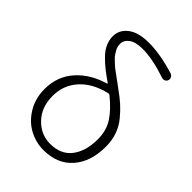

<svg xmlns="http://www.w3.org/2000/svg" viewBox="-233 -921 1046 1046"><g transform="rotate(45 289.5 -398.0)"><path d="M296.9 -37.1Q379.9 -37.1 421.9 -92.3Q463.9 -147.5 463.9 -239.3Q463.9 -306.6 431.2 -356Q398.4 -405.3 338.9 -453.1Q333 -458 326.2 -456.1Q229.5 -433.6 175.8 -374Q122.1 -314.5 122.1 -231.4Q122.1 -145.5 173.8 -91.3Q225.6 -37.1 296.9 -37.1ZM491.2 -772.5Q501 -768.6 506.3 -758.8Q511.7 -749 507.8 -739.3Q504.9 -728.5 495.1 -724.1Q485.4 -719.7 475.6 -722.7Q365.2 -759.8 288.1 -759.8Q235.4 -759.8 208.5 -740.2Q181.6 -720.7 181.6 -692.4Q181.6 -680.7 184.1 -670.4Q186.5 -660.2 192.9 -649.9Q199.2 -639.6 204.6 -630.9Q210 -622.1 221.7 -611.3Q233.4 -600.6 240.7 -593.3Q248 -585.9 264.2 -573.7Q280.3 -561.5 289.1 -555.2Q297.9 -548.8 317.4 -534.7Q336.9 -520.5 345.7 -513.7Q386.7 -484.4 413.1 -460.9Q439.5 -437.5 467.3 -403.8Q495.1 -370.1 509.3 -329.6Q523.4 -289.1 523.4 -241.2Q523.4 -125 462.9 -56.2Q402.3 12.7 295.9 12.7Q237.3 12.7 185.1 -15.1Q132.8 -43 98.6 -99.1Q64.5 -155.3 64.5 -227.5Q64.5 -324.2 124.5 -392.1Q184.6 -460 283.2 -488.3Q285.2 -488.3 285.6 -490.7Q286.1 -493.2 284.2 -494.1Q246.1 -520.5 222.2 -539.6Q198.2 -558.6 173.3 -584Q148.4 -609.4 136.2 -636.7Q124 -664.1 124 -693.4Q124 -742.2 166 -774.9Q208 -807.6 290 -807.6Q377 -807.6 491.2 -772.5Z"/></g></svg>

Font: Gen Jyuu Gothic Light
Style: Regular
Weight: 200
Designer: [Source Han Sans]
Ryoko NISHIZUKA  (kana & ideographs); Paul D. Hunt (Latin, Greek & Cyrillic); Wenlong ZHANG  (bopomofo
Version: Version 1.002.20150607